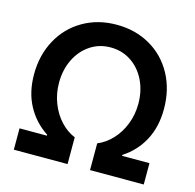

<svg xmlns="http://www.w3.org/2000/svg" viewBox="-105 -825 951 934"><g transform="rotate(15 371.0 -358.5)"><path d="M43.9 -107.4H181.6V-112.3Q116.7 -154.8 80.3 -222.4Q43.9 -290 43.9 -379.9Q43.9 -477.1 85.9 -554Q127.9 -630.9 202.4 -673.8Q276.9 -716.8 371.1 -716.8Q465.8 -716.8 540.3 -673.8Q614.7 -630.9 656.5 -554.2Q698.2 -477.5 698.2 -379.9Q698.2 -290 662.1 -222.2Q626 -154.3 560.5 -112.3V-107.4H698.2V0H427.7V-134.8Q468.3 -151.4 501 -186.3Q533.7 -221.2 552.5 -269.3Q571.3 -317.4 571.3 -372.1Q571.3 -437 545.7 -489.5Q520 -542 474.4 -572.3Q428.7 -602.5 371.1 -602.5Q314 -602.5 268.6 -572.3Q223.1 -542 197.5 -489.5Q171.9 -437 171.9 -372.1Q171.9 -317.4 190.7 -269.3Q209.5 -221.2 241.7 -186.3Q273.9 -151.4 314.5 -134.8V0H43.9Z"/></g></svg>

Font: Pretendard GOV SemiBold
Style: Regular
Weight: 600
Designer: Base glyphs from Inter by Rasmus Andersson; Hangeul glyphs from Noto Sans CJK(Source Han Sans) by Jang Soo-young and Kan
Foundry: Kil Hyung-jin
Version: Version 1.309